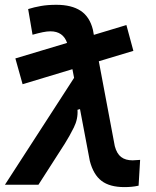

<svg xmlns="http://www.w3.org/2000/svg" viewBox="-38 -762 644 792"><path d="M55.2 -414.6 25.4 -521 238.8 -585Q222.2 -632.8 169.9 -632.8Q156.2 -632.8 138.4 -629.2Q120.6 -625.5 96.2 -618.7L78.1 -724.6Q103 -732.4 130.9 -737.3Q158.7 -742.2 194.3 -742.2Q257.3 -742.2 294.7 -717.5Q332 -692.9 345.2 -639.6L349.1 -618.2L483.4 -658.7L512.2 -552.2L369.6 -509.3L435.5 -159.2Q443.8 -127.9 461.7 -114.3Q479.5 -100.6 509.3 -100.6Q513.2 -100.6 520.5 -101.3Q527.8 -102.1 540 -102.5L533.7 3.9Q518.1 7.3 504.2 8.5Q490.2 9.8 475.1 9.8Q414.6 9.8 380.9 -15.9Q347.2 -41.5 332.5 -98.1L292 -312L281.7 -309.1Q284.2 -271.5 266.6 -236.1Q249 -200.7 229 -168.9L120.6 0H-17.6L267.6 -440.9L260.7 -476.6Z"/></svg>

Font: Cascadia Mono NF SemiBold
Style: Italic
Weight: 600
Italic angle: -10°
Monospace: yes
Designer: Aaron Bell
Foundry: Saja Typeworks
Version: Version 2404.023; ttfautohint (v1.8.4)